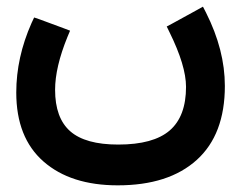

<svg xmlns="http://www.w3.org/2000/svg" viewBox="-20 -343 725 582"><path d="M336.9 218.8Q194.3 218.8 111.8 146.5Q29.3 74.2 29.3 -62.5Q29.3 -168.9 75.7 -273.4L83.5 -290L100.6 -284.2L173.3 -257.3L192.4 -250L184.6 -231.4Q147 -139.2 147 -70.8Q147 14.6 192.9 54.9Q238.8 95.2 338.4 95.2Q444.8 95.2 494.4 52.5Q543.9 9.8 543.9 -79.6Q543.9 -144 493.7 -245.6L485.4 -262.7L502 -271.5L577.6 -313L595.2 -322.8L604.5 -304.7Q661.6 -191.4 661.6 -82.5Q661.6 64.9 576.4 141.8Q491.2 218.8 336.9 218.8Z"/></svg>

Font: Samim FD
Style: Bold-FD
Weight: 700
Foundry: DejaVu fonts team - Redesigned by Saber Rastikerdar
Version: Version 4.0.1